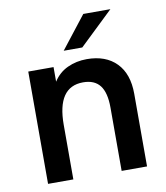

<svg xmlns="http://www.w3.org/2000/svg" viewBox="-79 -763 717 830"><g transform="rotate(-10 279.0 -348.5)"><path d="M65 0V-493H176V-429Q199.5 -466 238.2 -484Q277 -502 323 -502Q406 -502 452.8 -454.2Q499.5 -406.5 499.5 -319V0H388V-278Q388 -343.5 364 -374.8Q340 -406 290 -406Q176 -406 176 -239.5V0ZM231.5 -555 342.5 -697H461.5L313 -555Z"/></g></svg>

Font: HK Grotesk SemiBold
Style: Regular
Weight: 600
Designer: Alfredo Marco Pradil
Foundry: Hanken Design Co.
Version: Version 3.001;FEAKit 1.0